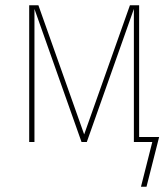

<svg xmlns="http://www.w3.org/2000/svg" viewBox="-20 -540 640 730"><path d="M516 170 559 0H489V-506L310 0H290L111 -506V0H91V-520H126L300 -29L474 -520H509V-19H585L537 170Z"/></svg>

Font: Iosevka Thin Extended
Style: Regular
Weight: 100
Width: 7
Monospace: yes
Designer: Belleve Invis
Foundry: Belleve Invis
Version: Version 32.5.0; ttfautohint (v1.8.4)